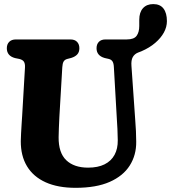

<svg xmlns="http://www.w3.org/2000/svg" viewBox="-20 -889 820 920"><path d="M540.4 -310 525.6 -567.9Q524.7 -585.8 519.1 -594.6Q513.6 -603.4 501.6 -606.5L481.5 -611.1Q442.6 -622.2 442.6 -657.9Q442.6 -677 453.7 -688.5Q464.9 -700 485.4 -700H587.1Q622.2 -700 634.7 -717.5Q647.3 -735 647.3 -764.4V-793.9Q647.3 -829.9 665 -849.6Q682.8 -869.4 714.3 -869.4Q747.2 -869.4 763.5 -847.9Q779.8 -826.4 779.8 -787.7Q779.8 -760 765.4 -733.4Q751 -706.9 723.8 -683.6Q696.7 -660.2 657.6 -643.3L641 -636.9Q624.4 -630.1 616.1 -615.2Q607.8 -600.2 609.9 -572.8L628.2 -310.8Q630.4 -285.2 631.4 -260.8Q632.4 -236.4 632.7 -209.8Q633.4 -146 601.7 -95.9Q570.1 -45.9 505.5 -17.4Q441 11 341.9 11Q257.5 11 198.7 -15.5Q139.9 -42.1 109.5 -92.2Q79.2 -142.3 79.6 -213Q79.7 -227.5 81 -250.2Q82.2 -272.9 83.7 -296.1Q85.2 -319.3 86.2 -334.9L99.7 -565.5Q100.7 -583.7 94.7 -593.2Q88.7 -602.6 72.8 -606.5L52.1 -610.7Q12.7 -621.2 12.7 -657.9Q12.7 -677 24.1 -688.5Q35.5 -700 56 -700H317.5Q338.1 -700 349.2 -688.5Q360.3 -677 360.3 -657.9Q360.3 -639.3 350.2 -628.3Q340.2 -617.3 321.4 -611.5L302.3 -606.5Q290.2 -603.3 284.8 -594.1Q279.5 -584.8 278.5 -566.9L264.5 -328.9Q262.9 -299.1 262.1 -274.7Q261.3 -250.4 260.9 -231.7Q260.2 -157.1 297.4 -121.4Q334.7 -85.7 402.1 -85.7Q449.1 -85.7 480.9 -101.5Q512.7 -117.3 528.8 -146.9Q544.9 -176.5 544.3 -217.4Q544 -250.5 542.7 -271Q541.4 -291.6 540.4 -310Z"/></svg>

Font: Fraunces 144pt S100 Black
Style: Regular
Weight: 900
Version: Version 1.000